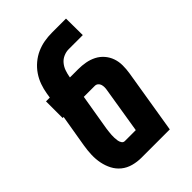

<svg xmlns="http://www.w3.org/2000/svg" viewBox="-215 -832 930 930"><g transform="rotate(-45 250.0 -367.5)"><path d="M388 0H194Q165 0 137.5 -7.5Q110 -15 89 -32Q68 -49 55.5 -73Q43 -97 37.5 -124.5Q32 -152 33 -181Q34 -210 39 -240L67 -406H60V-520H86L90 -545Q94 -570 103 -595.5Q112 -621 127.5 -644Q143 -667 165 -685.5Q187 -704 212 -715Q237 -726 263 -730.5Q289 -735 315 -735H412L413 -621H316Q299 -621 281.5 -613.5Q264 -606 252 -591.5Q240 -577 234 -560Q228 -543 225 -526L224 -520H280Q306 -520 330.5 -515.5Q355 -511 376.5 -500Q398 -489 414 -470.5Q430 -452 438 -429Q446 -406 446 -380.5Q446 -355 442 -330ZM194 -114H269L307 -348Q309 -358 309 -367.5Q309 -377 306.5 -385.5Q304 -394 297 -400Q290 -406 280 -406H205L174 -221Q173 -211 171.5 -200.5Q170 -190 169.5 -180Q169 -170 169.5 -160Q170 -150 171.5 -140.5Q173 -131 178.5 -122.5Q184 -114 194 -114Z"/></g></svg>

Font: Iosevka Term Curly Hv Obl
Style: Regular
Weight: 900
Italic angle: -9°
Designer: Belleve Invis
Foundry: Belleve Invis
Version: Version 32.3.0